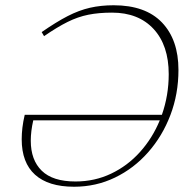

<svg xmlns="http://www.w3.org/2000/svg" viewBox="-20 -700 704 730"><path d="M74 -263.5H595.5Q621.5 -337.5 621.5 -418Q621.5 -527.5 564 -589.8Q506.5 -652 406 -652Q355.5 -652 315.8 -644Q276 -636 236.8 -616.5Q197.5 -597 147.5 -562.5L138.5 -578Q194 -616.5 237.2 -638.8Q280.5 -661 322 -670.5Q363.5 -680 412 -680Q533 -680 595.8 -614.5Q658.5 -549 658.5 -434Q658.5 -343 628 -262.8Q597.5 -182.5 543.2 -121Q489 -59.5 417 -24.8Q345 10 261.5 10Q164 10 113.2 -35.8Q62.5 -81.5 62.5 -170.5Q62.5 -191.5 65.2 -214.8Q68 -238 74 -263.5ZM97 -165Q97 -91.5 138.8 -50.8Q180.5 -10 267 -10Q340 -10 402.5 -39.8Q465 -69.5 512.2 -122Q559.5 -174.5 587.5 -242.5H106.5Q97 -201 97 -165Z"/></svg>

Font: Newsreader 16pt ExtraLight
Style: Italic
Weight: 275
Italic angle: -17°
Designer: Hugues Gentile
Foundry: Production Type
Version: Version 1.003; ttfautohint (v1.8.3)